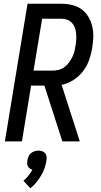

<svg xmlns="http://www.w3.org/2000/svg" viewBox="-20 -755 540 1025"><path d="M313 0 217 -298H146L97 0H6L127 -735H308Q338 -735 366 -728Q394 -721 416 -705Q438 -689 452 -665Q466 -641 472.5 -613.5Q479 -586 478 -556.5Q477 -527 472 -498Q467 -466 455.5 -434Q444 -402 423 -374.5Q402 -347 372 -328Q342 -309 309 -302L406 0ZM260 -378Q276 -378 292.5 -382Q309 -386 323 -396Q337 -406 347 -419.5Q357 -433 365 -448.5Q373 -464 377 -479.5Q381 -495 383 -511Q386 -527 387 -543.5Q388 -560 386.5 -576Q385 -592 380 -606.5Q375 -621 364.5 -632.5Q354 -644 339.5 -649.5Q325 -655 309 -655H205L159 -378ZM142 250 105 210Q120 198 132 182.5Q144 167 153 151Q145 149 138.5 144Q132 139 128.5 132.5Q125 126 125 117.5Q125 109 126 101Q128 90 132.5 80Q137 70 145 63Q153 56 164.5 52.5Q176 49 186 49Q196 49 205.5 52.5Q215 56 221 63Q227 70 228.5 80Q230 90 228 101Q225 122 218 142.5Q211 163 199.5 182Q188 201 174 218.5Q160 236 142 250Z"/></svg>

Font: Iosevka Medium
Style: Italic
Weight: 500
Italic angle: -9°
Monospace: yes
Designer: Belleve Invis
Foundry: Belleve Invis
Version: Version 32.5.0; ttfautohint (v1.8.4)